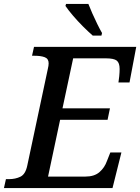

<svg xmlns="http://www.w3.org/2000/svg" viewBox="-43 -951 709 971"><path d="M426 -771Q403 -791 376.5 -817.5Q350 -844 326.5 -871.5Q303 -899 288 -921L291 -931H404Q412 -910 424 -883Q436 -856 449 -829.5Q462 -803 473 -784L470 -771ZM-23 0 -13 -45H2Q35 -45 60.5 -57.5Q86 -70 95 -114L199 -603Q203 -619 203 -631Q203 -654 183.5 -661.5Q164 -669 132 -669H119L129 -714H646L612 -534H556L560 -565Q562 -586 562 -602Q562 -633 547.5 -644.5Q533 -656 492 -656H327L273 -403H513L501 -345H261L200 -58H389Q434 -58 460 -80.5Q486 -103 498 -137L515 -180H571L526 0Z"/></svg>

Font: Noto Serif Medium
Style: Italic
Weight: 500
Italic angle: -12°
Designer: Monotype Design Team
Foundry: Monotype Imaging Inc.
Version: Version 2.014; ttfautohint (v1.8.4.7-5d5b)